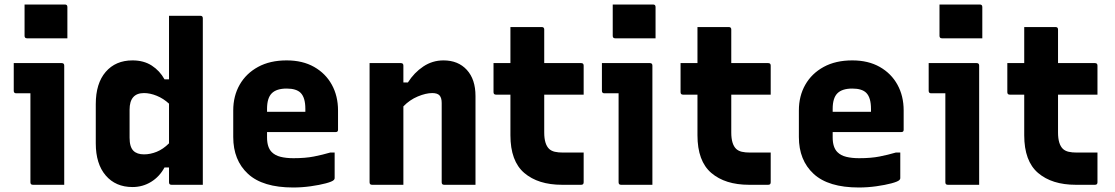

<svg xmlns="http://www.w3.org/2000/svg" viewBox="-20 -820 4950 852"><path d="M115 -11V-406H52Q41 -406 41 -417V-540H254Q265 -540 265 -529V0H126Q115 0 115 -11ZM89 -800H268Q279 -800 279 -789V-650H100Q89 -650 89 -661Z M568 -552Q618 -552 653.5 -529Q689 -506 710 -468H730V-750H869Q880 -750 880 -739V0H741Q730 0 730 -11V-77H710Q688 -36 650.5 -13Q613 10 568 10Q493 10 449 -41.5Q405 -93 405 -184V-358Q405 -450 449 -501Q493 -552 568 -552ZM572 -151Q588 -135 619 -135Q647 -135 675.5 -146.5Q704 -158 730 -184V-360Q705 -383 675.5 -395Q646 -407 619 -407Q555 -407 555 -333V-209Q555 -168 572 -151Z M1252 -552Q1323 -552 1374 -523Q1425 -494 1452.5 -444Q1480 -394 1480 -330V-244Q1480 -234 1470 -234H1165V-210Q1165 -166 1186 -145Q1201 -130 1225.5 -124Q1250 -118 1282 -118Q1335 -118 1373 -125.5Q1411 -133 1445 -143H1465V-29Q1465 -25 1461 -21Q1454 -14 1426 -6.5Q1398 1 1359 6.5Q1320 12 1281 12Q1146 12 1080.5 -48.5Q1015 -109 1015 -212V-330Q1015 -394 1043.5 -444Q1072 -494 1125 -523Q1178 -552 1252 -552ZM1252 -427Q1207 -427 1186 -406Q1165 -385 1165 -337V-324H1335V-337Q1335 -387 1314 -408Q1295 -427 1252 -427Z M1770 0H1631Q1620 0 1620 -11V-540H1759Q1770 -540 1770 -529V-454H1790Q1818 -498 1858.5 -525Q1899 -552 1948 -552Q2013 -552 2051.5 -510Q2090 -468 2090 -394V0H1951Q1940 0 1940 -11V-363Q1940 -386 1930.5 -396.5Q1921 -407 1898 -407Q1870 -407 1834 -392Q1798 -377 1770 -348Z M2570 -143V-11Q2570 0 2559 0H2474Q2368 0 2306.5 -52.5Q2245 -105 2245 -220V-400H2181Q2170 -400 2170 -411V-540H2245V-700H2384Q2395 -700 2395 -689V-540H2559Q2570 -540 2570 -529V-400H2395V-232Q2395 -180 2417 -159Q2427 -150 2442 -146.5Q2457 -143 2479 -143Z M2725 -11V-406H2662Q2651 -406 2651 -417V-540H2864Q2875 -540 2875 -529V0H2736Q2725 0 2725 -11ZM2699 -800H2878Q2889 -800 2889 -789V-650H2710Q2699 -650 2699 -661Z M3400 -143V-11Q3400 0 3389 0H3304Q3198 0 3136.5 -52.5Q3075 -105 3075 -220V-400H3011Q3000 -400 3000 -411V-540H3075V-700H3214Q3225 -700 3225 -689V-540H3389Q3400 -540 3400 -529V-400H3225V-232Q3225 -180 3247 -159Q3257 -150 3272 -146.5Q3287 -143 3309 -143Z M3762 -552Q3833 -552 3884 -523Q3935 -494 3962.5 -444Q3990 -394 3990 -330V-244Q3990 -234 3980 -234H3675V-210Q3675 -166 3696 -145Q3711 -130 3735.5 -124Q3760 -118 3792 -118Q3845 -118 3883 -125.5Q3921 -133 3955 -143H3975V-29Q3975 -25 3971 -21Q3964 -14 3936 -6.5Q3908 1 3869 6.5Q3830 12 3791 12Q3656 12 3590.5 -48.5Q3525 -109 3525 -212V-330Q3525 -394 3553.5 -444Q3582 -494 3635 -523Q3688 -552 3762 -552ZM3762 -427Q3717 -427 3696 -406Q3675 -385 3675 -337V-324H3845V-337Q3845 -387 3824 -408Q3805 -427 3762 -427Z M4175 -11V-406H4112Q4101 -406 4101 -417V-540H4314Q4325 -540 4325 -529V0H4186Q4175 0 4175 -11ZM4149 -800H4328Q4339 -800 4339 -789V-650H4160Q4149 -650 4149 -661Z M4850 -143V-11Q4850 0 4839 0H4754Q4648 0 4586.5 -52.5Q4525 -105 4525 -220V-400H4461Q4450 -400 4450 -411V-540H4525V-700H4664Q4675 -700 4675 -689V-540H4839Q4850 -540 4850 -529V-400H4675V-232Q4675 -180 4697 -159Q4707 -150 4722 -146.5Q4737 -143 4759 -143Z"/></svg>

Font: Recursive Sn Lnr St XBd
Style: Regular
Weight: 800
Version: Version 1.079;hotconv 1.0.112;makeotfexe 2.5.65598; ttfautoh